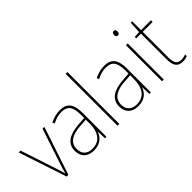

<svg xmlns="http://www.w3.org/2000/svg" viewBox="-13 -1370 1989 1989"><g transform="rotate(-45 981.5 -375.0)"><path d="M177 0H202L378 -528H351L223 -143C209 -102 201 -72 191 -36H188C179 -72 170 -102 156 -143L29 -528H2Z M612 -537C562 -537 513 -523 468 -501L478 -476C527 -502 570 -512 612 -512C696 -512 734 -467 734 -347V-301L646 -295C507 -285 424 -234 424 -129C424 -49 471 10 569 10C666 10 711 -42 733 -99H735L738 0H760V-353C760 -483 712 -537 612 -537ZM647 -271 734 -277V-220C733 -98 684 -14 569 -14C494 -14 452 -57 452 -129C452 -220 525 -263 647 -271Z M948 0V-760H922V0Z M1262 -537C1212 -537 1163 -523 1118 -501L1128 -476C1177 -502 1220 -512 1262 -512C1346 -512 1384 -467 1384 -347V-301L1296 -295C1157 -285 1074 -234 1074 -129C1074 -49 1121 10 1219 10C1316 10 1361 -42 1383 -99H1385L1388 0H1410V-353C1410 -483 1362 -537 1262 -537ZM1297 -271 1384 -277V-220C1383 -98 1334 -14 1219 -14C1144 -14 1102 -57 1102 -129C1102 -220 1175 -263 1297 -271Z M1587 -722C1567 -722 1561 -706 1561 -690C1561 -673 1567 -658 1586 -658C1607 -658 1613 -672 1613 -690C1613 -706 1609 -722 1587 -722ZM1599 -528H1573V0H1599Z M1872 -15C1811 -15 1794 -55 1794 -130V-503H1939V-528H1794V-658H1773L1766 -528L1698 -524V-503H1768V-130C1768 -42 1791 10 1872 10C1901 10 1920 5 1939 -2V-27C1921 -20 1899 -15 1872 -15Z"/></g></svg>

Font: Noto Sans Hebrew SemiCondensed Thin
Style: Regular
Weight: 100
Width: 4
Designer: Monotype Design Team
Foundry: Monotype Imaging Inc.
Version: Version 2.004